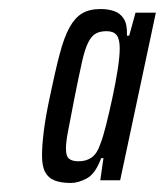

<svg xmlns="http://www.w3.org/2000/svg" viewBox="-20 -716 365 425"><path d="M137 -311Q115 -311 101 -316.5Q87 -322 80 -335Q73 -348 73 -372Q73 -394 77 -426Q81 -458 90 -500Q102 -558 112 -596Q122 -634 134 -655.5Q146 -677 162 -686.5Q178 -696 203 -696Q219 -696 232.5 -691.5Q246 -687 254 -674.5Q262 -662 261 -637H266L280 -688H325L246 -317H202L209 -366H204Q191 -331 172 -321Q153 -311 137 -311ZM154 -359Q171 -359 183 -367.5Q195 -376 202 -397Q208 -412 215 -440Q222 -468 229 -500.5Q236 -533 240.5 -562Q245 -591 245 -609Q245 -630 238 -638.5Q231 -647 216 -647Q202 -647 192.5 -642Q183 -637 175.5 -622.5Q168 -608 161.5 -579Q155 -550 145 -500Q137 -457 131.5 -430Q126 -403 126 -387Q126 -370 133 -364.5Q140 -359 154 -359Z"/></svg>

Font: Saira UltraCondensed Medium
Style: Italic
Weight: 500
Width: 1
Italic angle: -12°
Designer: Hector Gatti with collaboration of the Omnibus-Type team
Foundry: Omnibus-Type
Version: Version 1.101